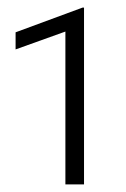

<svg xmlns="http://www.w3.org/2000/svg" viewBox="-20 -846 331 505"><path d="M152 -361V-763L21 -716V-761L197 -826H201V-361Z"/></svg>

Font: Geologica-Sharp
Style: Regular
Weight: 100
Designer: Sindre Bremnes, Frode Helland
Foundry: Monokrom Skriftforlag AS
Version: Version 1.010;gftools[0.9.28]